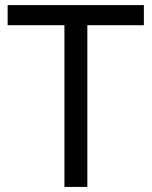

<svg xmlns="http://www.w3.org/2000/svg" viewBox="-20 -734 596 754"><path d="M323 0H233V-635H10V-714H545V-635H323Z"/></svg>

Font: Noto Sans Kharoshthi
Style: Regular
Weight: 400
Designer: Monotype Design Team
Foundry: Monotype Imaging Inc.
Version: Version 2.004; ttfautohint (v1.8.4.7-5d5b)